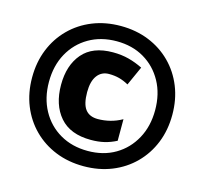

<svg xmlns="http://www.w3.org/2000/svg" viewBox="-105 -843 1035 971"><g transform="rotate(15 412.0 -357.0)"><path d="M412 10Q332 10 265 -17Q198 -44 148.5 -93.5Q99 -143 72 -210Q45 -277 45 -357Q45 -437 72 -504Q99 -571 148.5 -620.5Q198 -670 265 -697Q332 -724 412 -724Q492 -724 559 -697Q626 -670 675.5 -620.5Q725 -571 752 -504Q779 -437 779 -357Q779 -277 752 -210Q725 -143 675.5 -93.5Q626 -44 559 -17Q492 10 412 10ZM412 -70Q494 -70 556 -106.5Q618 -143 653.5 -208Q689 -273 689 -357Q689 -442 653.5 -506.5Q618 -571 556 -607.5Q494 -644 412 -644Q330 -644 267 -607.5Q204 -571 168.5 -506.5Q133 -442 133 -357Q133 -273 168.5 -208Q204 -143 267 -106.5Q330 -70 412 -70ZM413 -128Q305 -128 250.5 -191Q196 -254 196 -359Q196 -461 249 -523Q302 -585 408 -585Q453 -585 491 -575Q529 -565 565 -547L520 -447Q495 -461 470.5 -467.5Q446 -474 417 -474Q378 -474 355.5 -444Q333 -414 333 -357Q333 -295 354.5 -267Q376 -239 420 -239Q452 -239 484 -247Q516 -255 546 -272V-159Q515 -143 483.5 -135.5Q452 -128 413 -128Z"/></g></svg>

Font: Noto Sans Black
Style: Regular
Weight: 900
Designer: Monotype Design Team
Foundry: Monotype Imaging Inc.
Version: Version 2.007